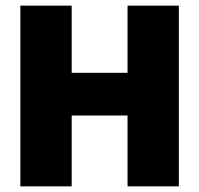

<svg xmlns="http://www.w3.org/2000/svg" viewBox="-20 -659 704 679"><path d="M233.5 0H52V-639H233.5ZM612.5 0H431V-639H612.5ZM156.5 -401.5H498.5V-250.5H156.5Z"/></svg>

Font: Anek Gurmukhi Medium ExtraBold
Style: Regular
Weight: 800
Version: Version 1.003